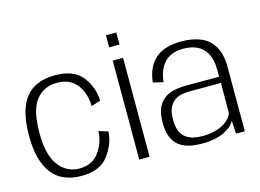

<svg xmlns="http://www.w3.org/2000/svg" viewBox="-99 -925 1503 1111"><g transform="rotate(-15 652.0 -370.0)"><path d="M264.5 5Q376 5 426.2 -63.5Q476.5 -132 479.5 -203.5L423.5 -221Q422.5 -153.5 381.8 -96.5Q341 -39.5 264.5 -39.5Q186.5 -39.5 139 -102.8Q91.5 -166 91.5 -296Q91.5 -436.5 138.5 -494.5Q185.5 -552.5 264.5 -552.5Q341 -552.5 381.8 -500.5Q422.5 -448.5 423.5 -370.5L479.5 -387.5Q476.5 -469.5 426.5 -533.5Q376.5 -597.5 264.5 -597.5Q145 -597.5 87 -524.8Q29 -452 29 -296Q29 -150 87 -72.5Q145 5 264.5 5Z M609.5 0H671.5V-593H609.5ZM609.5 -745V-672.5H671.5V-745Z M985.5 5Q1032 5 1067.2 -3.2Q1102.5 -11.5 1127 -24.8Q1151.5 -38 1165.8 -52.5Q1180 -67 1184.5 -79.5L1189.5 0H1242V-381Q1242 -460 1215.2 -507.5Q1188.5 -555 1138.8 -576.2Q1089 -597.5 1020 -597.5Q974.5 -597.5 936.5 -587.2Q898.5 -577 870.2 -554.5Q842 -532 824.2 -496.5Q806.5 -461 800.5 -410.5L861 -396Q867.5 -452 888.5 -486.8Q909.5 -521.5 942.8 -537.8Q976 -554 1020.5 -554Q1069 -554 1104.8 -536.5Q1140.5 -519 1160.2 -481.5Q1180 -444 1180 -383.5V-343.5H982.5Q953 -343.5 925.2 -339.2Q897.5 -335 874 -324Q850.5 -313 832.8 -293.5Q815 -274 805.2 -244Q795.5 -214 795.5 -171Q795.5 -127 805.5 -96.2Q815.5 -65.5 833.2 -45.8Q851 -26 875 -15Q899 -4 927 0.5Q955 5 985.5 5ZM998.5 -36.5Q970.5 -36.5 945.2 -42.2Q920 -48 900.2 -62.8Q880.5 -77.5 869.2 -104.2Q858 -131 858 -172.5Q858 -214 869.2 -240.2Q880.5 -266.5 900 -281Q919.5 -295.5 944.2 -300.8Q969 -306 996 -306H1181L1180 -124.5Q1174.5 -108.5 1160 -92.8Q1145.5 -77 1122.5 -64.2Q1099.5 -51.5 1068.2 -44Q1037 -36.5 998.5 -36.5Z"/></g></svg>

Font: Anybody Light
Style: Regular
Weight: 300
Designer: Tyler Finck
Foundry: Etcetera Type Company
Version: Version 1.111; ttfautohint (v1.8.4)